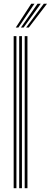

<svg xmlns="http://www.w3.org/2000/svg" viewBox="-20 -990 267 1010"><path d="M109.9 0V-800H124.4V0ZM51.9 0V-800H66.4V0ZM80.9 0V-800H95.4V0ZM62.9 -845 144.3 -970.2H161.2L76.7 -845ZM117.3 -845 210.3 -970.2H227.2L131.4 -845ZM90 -845 177.3 -970.2H194.2L104 -845Z"/></svg>

Font: Big Shoulders Inline Display SC Thin
Style: Regular
Weight: 100
Designer: Patric King
Foundry: XO Type Co
Version: Version 2.002